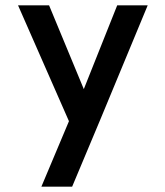

<svg xmlns="http://www.w3.org/2000/svg" viewBox="-20 -488 624 724"><path d="M136 216 240 -31 48 -468H165L296 -152L422 -468H537L359 -39L252 216Z"/></svg>

Font: SUITE
Style: Bold
Weight: 700
Designer: Sun
Foundry: Sun
Version: Version 2.040